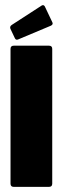

<svg xmlns="http://www.w3.org/2000/svg" viewBox="-20 -728 244 748"><path d="M33.5 0Q21 0 21 -12.5V-537.5Q21 -550 33.5 -550H171Q183.5 -550 183.5 -537.5V-12.5Q183.5 0 171 0ZM51 -574.5Q42 -570.5 38 -579L20.5 -616Q17 -625 26 -631L142.5 -706.5Q151.5 -711.5 156 -700L184 -641Q188 -633 178.5 -628Z"/></svg>

Font: Jaro 24pt
Style: Regular
Weight: 400
Designer: Agyei Archer, Celine Hurka, Mirko Velimirović
Version: Version 1.000